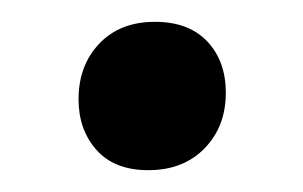

<svg xmlns="http://www.w3.org/2000/svg" viewBox="-20 -321 278 176"><path d="M52 -230Q52 -261 71 -281Q90 -301 122 -301Q153 -301 170 -283Q187 -265 187 -236Q187 -205 167.5 -185Q148 -165 116 -165Q85 -165 68.5 -183.5Q52 -202 52 -230Z"/></svg>

Font: Alegreya SC Medium
Style: Regular
Weight: 500
Designer: Juan Pablo del Peral
Foundry: Huerta Tipografica
Version: Version 2.007; ttfautohint (v1.6)